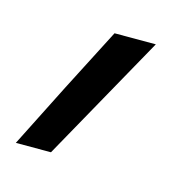

<svg xmlns="http://www.w3.org/2000/svg" viewBox="-53 -134 300 301"><g transform="rotate(15 97.5 17.0)"><path d="M167 -86H100Q73 -34 47 17Q21 68 -5 120H52Q81 68 109.5 17Q138 -34 167 -86Z"/></g></svg>

Font: Josefin Slab Thin SemiBold
Style: Italic
Weight: 600
Italic angle: -12°
Version: Version 2.000